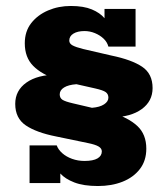

<svg xmlns="http://www.w3.org/2000/svg" viewBox="-20 -613 563 643"><path d="M308 10Q260 10 229 -2Q198 -14 182 -32V0H79V-126H170Q175 -112 188.5 -100Q202 -88 221.5 -81Q241 -74 263 -74Q292 -74 306.5 -82.5Q321 -91 321 -106Q321 -116 310 -122.5Q299 -129 274 -134L168 -156Q102 -169 66.5 -193Q31 -217 31 -265Q31 -310 68.5 -336.5Q106 -363 171 -363V-347Q119 -364 91 -392.5Q63 -421 63 -468Q63 -508 84.5 -535.5Q106 -563 141 -578Q176 -593 217 -593Q260 -593 287.5 -581.5Q315 -570 330 -552V-583H434V-457H343Q339 -472 327 -483.5Q315 -495 298 -502Q281 -509 263 -509Q240 -509 226 -500.5Q212 -492 212 -477Q212 -467 223 -461Q234 -455 258 -449L353 -427Q421 -413 456 -389.5Q491 -366 491 -318Q491 -274 454.5 -247.5Q418 -221 355 -220L354 -236Q410 -219 440 -191Q470 -163 470 -115Q470 -75 448.5 -47Q427 -19 390.5 -4.5Q354 10 308 10ZM288 -252Q314 -254 328.5 -263.5Q343 -273 343 -286Q343 -298 334 -304.5Q325 -311 298 -317L236 -331Q209 -329 194.5 -320Q180 -311 180 -297Q180 -285 189 -279Q198 -273 224 -267Z"/></svg>

Font: Rokkitt SemiBold ExtraBold
Style: Regular
Weight: 800
Version: Version 3.103